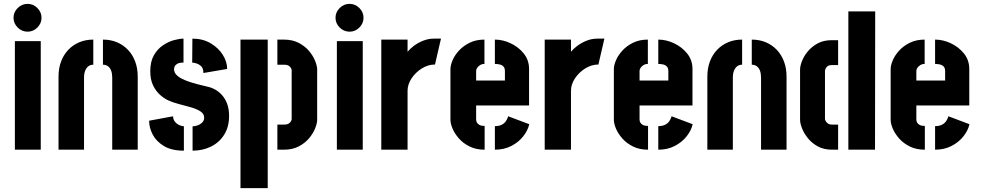

<svg xmlns="http://www.w3.org/2000/svg" viewBox="-20 -775 5077 994"><path d="M57 0V-562H191V0ZM123 -611Q93 -611 71.5 -632.5Q50 -654 50 -683Q50 -712 71.5 -733.5Q93 -755 123 -755Q152 -755 173.5 -733.5Q195 -712 195 -683Q195 -654 173.5 -632.5Q152 -611 123 -611Z M283 -379Q283 -421 296 -456Q309 -491 333 -516.5Q357 -542 390 -556Q423 -570 463 -570V-440Q448 -440 437.5 -432Q427 -424 421 -409Q415 -394 415 -373V0H283ZM561 -373Q561 -394 555.5 -409Q550 -424 539 -432Q528 -440 513 -440V-570Q553 -570 586 -556Q619 -542 643 -516.5Q667 -491 680 -456Q693 -421 693 -379V0H561Z M977 5V-121Q989 -121 1003 -126Q1017 -131 1027 -141Q1037 -151 1037 -166Q1037 -186 1017.5 -198.5Q998 -211 968.5 -219.5Q939 -228 907.5 -236Q876 -244 852 -255Q830 -265 808.5 -284Q787 -303 772.5 -333Q758 -363 758 -406Q758 -456 776.5 -488.5Q795 -521 823 -540Q851 -559 880 -567Q909 -575 930 -575V-451Q907 -451 896.5 -444Q886 -437 883.5 -429Q881 -421 881 -416Q881 -398 898.5 -382.5Q916 -367 954.5 -353.5Q993 -340 1055 -326Q1075 -322 1094.5 -311Q1114 -300 1130 -282Q1146 -264 1156 -237.5Q1166 -211 1166 -175Q1166 -118 1140.5 -77.5Q1115 -37 1072 -16Q1029 5 977 5ZM932 5Q868 5 828.5 -19Q789 -43 770.5 -78.5Q752 -114 752 -150L876 -173Q876 -158 884.5 -146.5Q893 -135 906 -128.5Q919 -122 932 -121ZM1033 -397Q1033 -422 1020.5 -433Q1008 -444 994 -447.5Q980 -451 975 -451L976 -575Q1030 -575 1070.5 -551Q1111 -527 1133.5 -491Q1156 -455 1156 -418Z M1416 0V-130H1450Q1468 -130 1476.5 -136.5Q1485 -143 1487.5 -149.5Q1490 -156 1490 -157V-413Q1490 -414 1487.5 -420.5Q1485 -427 1476.5 -433.5Q1468 -440 1450 -440H1416V-570H1450Q1494 -570 1526.5 -553Q1559 -536 1580 -511Q1601 -486 1611.5 -459.5Q1622 -433 1622 -415V-155Q1622 -137 1611.5 -110.5Q1601 -84 1580 -59Q1559 -34 1526.5 -17Q1494 0 1450 0ZM1225 199V-570H1366V199Z M1724 0V-562H1858V0ZM1790 -611Q1760 -611 1738.5 -632.5Q1717 -654 1717 -683Q1717 -712 1738.5 -733.5Q1760 -755 1790 -755Q1819 -755 1840.5 -733.5Q1862 -712 1862 -683Q1862 -654 1840.5 -632.5Q1819 -611 1790 -611Z M1954 0V-570H2090V-507Q2102 -522 2122.5 -537.5Q2143 -553 2170 -564Q2197 -575 2227 -575Q2236 -575 2245 -575Q2254 -575 2263 -575L2232 -441Q2196 -441 2163.5 -420.5Q2131 -400 2110.5 -369Q2090 -338 2090 -305V0Z M2489 0Q2445 0 2411.5 -16.5Q2378 -33 2356 -58Q2334 -83 2323 -109Q2312 -135 2312 -155V-417Q2312 -437 2323 -463Q2334 -489 2356.5 -513.5Q2379 -538 2412 -554Q2445 -570 2488 -570V-444Q2475 -444 2465.5 -438Q2456 -432 2450.5 -424Q2445 -416 2445 -408V-358H2594V-407Q2594 -423 2586 -431Q2578 -439 2566 -441.5Q2554 -444 2542 -444V-570Q2583 -570 2623.5 -551Q2664 -532 2691.5 -498Q2719 -464 2719 -418V-229H2445V-155Q2445 -148 2449 -140.5Q2453 -133 2462.5 -128Q2472 -123 2489 -123ZM2542 0V-122Q2563 -122 2577 -129Q2591 -136 2599 -147.5Q2607 -159 2611 -173L2720 -132Q2713 -100 2689 -69.5Q2665 -39 2627.5 -19.5Q2590 0 2542 0Z M2800 0V-570H2936V-507Q2948 -522 2968.5 -537.5Q2989 -553 3016 -564Q3043 -575 3073 -575Q3082 -575 3091 -575Q3100 -575 3109 -575L3078 -441Q3042 -441 3009.5 -420.5Q2977 -400 2956.5 -369Q2936 -338 2936 -305V0Z M3335 0Q3291 0 3257.5 -16.5Q3224 -33 3202 -58Q3180 -83 3169 -109Q3158 -135 3158 -155V-417Q3158 -437 3169 -463Q3180 -489 3202.5 -513.5Q3225 -538 3258 -554Q3291 -570 3334 -570V-444Q3321 -444 3311.5 -438Q3302 -432 3296.5 -424Q3291 -416 3291 -408V-358H3440V-407Q3440 -423 3432 -431Q3424 -439 3412 -441.5Q3400 -444 3388 -444V-570Q3429 -570 3469.5 -551Q3510 -532 3537.5 -498Q3565 -464 3565 -418V-229H3291V-155Q3291 -148 3295 -140.5Q3299 -133 3308.5 -128Q3318 -123 3335 -123ZM3388 0V-122Q3409 -122 3423 -129Q3437 -136 3445 -147.5Q3453 -159 3457 -173L3566 -132Q3559 -100 3535 -69.5Q3511 -39 3473.5 -19.5Q3436 0 3388 0Z M3642 -379Q3642 -421 3655 -456Q3668 -491 3692 -516.5Q3716 -542 3749 -556Q3782 -570 3822 -570V-440Q3807 -440 3796.5 -432Q3786 -424 3780 -409Q3774 -394 3774 -373V0H3642ZM3920 -373Q3920 -394 3914.5 -409Q3909 -424 3898 -432Q3887 -440 3872 -440V-570Q3912 -570 3945 -556Q3978 -542 4002 -516.5Q4026 -491 4039 -456Q4052 -421 4052 -379V0H3920Z M4288 0Q4245 0 4214 -17Q4183 -34 4162.5 -59.5Q4142 -85 4132 -111Q4122 -137 4122 -155V-415Q4122 -433 4132 -459Q4142 -485 4162.5 -509.5Q4183 -534 4213.5 -550.5Q4244 -567 4286 -567H4319V-438H4286Q4271 -438 4263.5 -431.5Q4256 -425 4253.5 -418Q4251 -411 4251 -410V-157Q4251 -156 4254 -149.5Q4257 -143 4265 -136.5Q4273 -130 4288 -130H4319V0ZM4372 0V-716H4511L4510 0Z M4768 0Q4724 0 4690.5 -16.5Q4657 -33 4635 -58Q4613 -83 4602 -109Q4591 -135 4591 -155V-417Q4591 -437 4602 -463Q4613 -489 4635.5 -513.5Q4658 -538 4691 -554Q4724 -570 4767 -570V-444Q4754 -444 4744.5 -438Q4735 -432 4729.5 -424Q4724 -416 4724 -408V-358H4873V-407Q4873 -423 4865 -431Q4857 -439 4845 -441.5Q4833 -444 4821 -444V-570Q4862 -570 4902.5 -551Q4943 -532 4970.5 -498Q4998 -464 4998 -418V-229H4724V-155Q4724 -148 4728 -140.5Q4732 -133 4741.5 -128Q4751 -123 4768 -123ZM4821 0V-122Q4842 -122 4856 -129Q4870 -136 4878 -147.5Q4886 -159 4890 -173L4999 -132Q4992 -100 4968 -69.5Q4944 -39 4906.5 -19.5Q4869 0 4821 0Z"/></svg>

Font: Stick No Bills ExtraLight ExtraBold
Style: Regular
Weight: 800
Version: Version 2.000